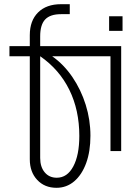

<svg xmlns="http://www.w3.org/2000/svg" viewBox="-20 -720 651 915"><path d="M312.5 -652.5H271Q219 -652.5 195.2 -627.2Q171.5 -602 171.5 -547V-500H557.5V0H506.5V-452H228.5Q284 -413 325 -352.8Q366 -292.5 388.5 -220.5Q411 -148.5 411 -73Q411 1 390.8 56.8Q370.5 112.5 334 143.8Q297.5 175 249 175Q192.5 175 157.2 137.2Q122 99.5 122 39V-452H25V-500H122V-552.5Q122 -621.5 161.5 -660.8Q201 -700 270.5 -700H312.5ZM500 -642.5H564V-573H500ZM171.5 -452V33Q171.5 75.5 193 101.2Q214.5 127 250.5 127Q300.5 127 329.2 73.2Q358 19.5 358 -72.5Q358 -195 310.5 -291.8Q263 -388.5 171.5 -452Z"/></svg>

Font: Overused Grotesk Light
Style: Regular
Weight: 300
Version: Version 0.004